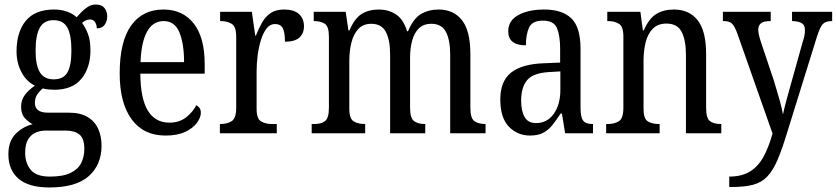

<svg xmlns="http://www.w3.org/2000/svg" viewBox="-20 -588 3691 847"><path d="M198 239Q107 239 62 200.5Q17 162 17 93Q17 34 49.5 2Q82 -30 124 -40Q106 -49 89.5 -67Q73 -85 73 -117Q73 -147 90 -169.5Q107 -192 134 -210Q96 -229 74.5 -270Q53 -311 53 -361Q53 -447 94 -496.5Q135 -546 219 -546Q251 -546 276.5 -536.5Q302 -527 318 -512Q326 -521 338.5 -534Q351 -547 367 -557.5Q383 -568 403 -568Q429 -568 441 -552.5Q453 -537 453 -516Q453 -495 442 -479Q431 -463 407 -463Q407 -478 399.5 -490Q392 -502 378 -502Q367 -502 358.5 -498Q350 -494 342 -487Q357 -467 368 -438.5Q379 -410 379 -365Q379 -290 339.5 -241Q300 -192 219 -192Q208 -192 193 -193.5Q178 -195 169 -198Q156 -188 145 -172.5Q134 -157 134 -134Q134 -91 191 -91H283Q335 -91 367 -71.5Q399 -52 413.5 -19Q428 14 428 54Q428 139 371.5 189Q315 239 198 239ZM217 -238Q260 -238 277.5 -268.5Q295 -299 295 -365Q295 -434 277 -466.5Q259 -499 216 -499Q174 -499 155.5 -465.5Q137 -432 137 -364Q137 -300 156 -269Q175 -238 217 -238ZM200 191Q259 191 292 174.5Q325 158 338.5 130.5Q352 103 352 69Q352 23 330.5 5.5Q309 -12 269 -12H182Q159 -12 138.5 -3.5Q118 5 104.5 26Q91 47 91 87Q91 131 115.5 161Q140 191 200 191Z M710 10Q613 10 560.5 -62Q508 -134 508 -264Q508 -405 558.5 -475.5Q609 -546 701 -546Q786 -546 834.5 -484.5Q883 -423 883 -305V-263H599Q600 -152 632.5 -99.5Q665 -47 727 -47Q771 -47 800.5 -70Q830 -93 846 -124Q854 -120 860 -112Q866 -104 866 -90Q866 -70 849 -46.5Q832 -23 797.5 -6.5Q763 10 710 10ZM792 -314Q792 -395 771.5 -445Q751 -495 702 -495Q654 -495 628.5 -448Q603 -401 600 -314Z M950 0V-41H953Q982 -41 1002 -53.5Q1022 -66 1022 -113V-427Q1022 -471 1002 -483Q982 -495 954 -495H951V-536H1091L1106 -431H1109Q1121 -462 1136 -488.5Q1151 -515 1174 -530.5Q1197 -546 1233 -546Q1277 -546 1299 -526Q1321 -506 1321 -472Q1321 -441 1301 -422.5Q1281 -404 1237 -404Q1237 -445 1227.5 -463.5Q1218 -482 1193 -482Q1171 -482 1156 -462.5Q1141 -443 1131 -411Q1121 -379 1116.5 -342.5Q1112 -306 1112 -273V-108Q1112 -64 1131.5 -52.5Q1151 -41 1179 -41H1201V0Z M1355 0V-41H1368Q1396 -41 1413.5 -53.5Q1431 -66 1431 -113V-426Q1431 -471 1413 -483Q1395 -495 1366 -495H1364V-536H1505L1517 -454H1522Q1544 -507 1575.5 -526.5Q1607 -546 1652 -546Q1693 -546 1726 -525Q1759 -504 1776 -450H1780Q1803 -506 1837 -526Q1871 -546 1915 -546Q1981 -546 2018 -499Q2055 -452 2055 -349V-113Q2055 -66 2073 -53.5Q2091 -41 2120 -41H2122V0H1966V-346Q1966 -412 1947 -447.5Q1928 -483 1883 -483Q1848 -483 1827.5 -462.5Q1807 -442 1798 -408Q1789 -374 1789 -334V-113Q1789 -66 1807 -53.5Q1825 -41 1853 -41H1856V0H1701V-346Q1701 -412 1682 -447.5Q1663 -483 1618 -483Q1582 -483 1561 -460.5Q1540 -438 1530.5 -401Q1521 -364 1521 -321V-108Q1521 -64 1540.5 -52.5Q1560 -41 1589 -41H1591V0Z M2318 10Q2263 10 2225 -29Q2187 -68 2187 -150Q2187 -230 2235 -268Q2283 -306 2381 -309L2451 -312V-373Q2451 -429 2437.5 -463Q2424 -497 2375 -497Q2328 -497 2314 -466.5Q2300 -436 2300 -388Q2222 -388 2222 -450Q2222 -497 2266.5 -521.5Q2311 -546 2381 -546Q2460 -546 2500.5 -507Q2541 -468 2541 -372V-113Q2541 -71 2552.5 -56Q2564 -41 2593 -41H2596V0H2473L2459 -87H2453Q2435 -59 2417.5 -37Q2400 -15 2377 -2.5Q2354 10 2318 10ZM2344 -45Q2394 -45 2423 -86Q2452 -127 2452 -191V-273L2401 -270Q2332 -266 2305.5 -234.5Q2279 -203 2279 -144Q2279 -98 2294.5 -71.5Q2310 -45 2344 -45Z M2654 0V-41H2662Q2691 -41 2710.5 -53.5Q2730 -66 2730 -113V-427Q2730 -471 2710.5 -483Q2691 -495 2664 -495H2659V-536H2805L2816 -454H2820Q2843 -507 2875.5 -526.5Q2908 -546 2953 -546Q3020 -546 3057.5 -499Q3095 -452 3095 -349V-113Q3095 -66 3112 -53.5Q3129 -41 3158 -41H3162V0H3006V-346Q3006 -411 2987 -447.5Q2968 -484 2920 -484Q2882 -484 2859.5 -461Q2837 -438 2828 -400.5Q2819 -363 2819 -321V-108Q2819 -64 2838 -52.5Q2857 -41 2885 -41H2890V0Z M3197 191Q3253 191 3289.5 168Q3326 145 3349 102Q3372 59 3388 1L3232 -442Q3220 -474 3208.5 -484.5Q3197 -495 3172 -495H3169V-536H3380V-495H3377Q3348 -495 3336.5 -485Q3325 -475 3325 -457Q3325 -446 3328.5 -431.5Q3332 -417 3338 -399L3394 -232Q3408 -187 3419 -147.5Q3430 -108 3434 -83Q3440 -111 3448 -141Q3456 -171 3466 -206L3521 -403Q3526 -417 3528.5 -430Q3531 -443 3531 -456Q3531 -477 3517.5 -485.5Q3504 -494 3477 -495H3474V-536H3651V-495H3648Q3623 -495 3610 -482Q3597 -469 3582 -420L3452 -2Q3430 71 3410 117.5Q3390 164 3365 190.5Q3340 217 3302.5 227Q3265 237 3206 237H3197Z"/></svg>

Font: Noto Serif Myanmar Cond
Style: Regular
Weight: 400
Width: 3
Designer: Ben Mitchell and the Monotype Design Team
Foundry: Monotype Imaging Inc.
Version: Version 2.106; ttfautohint (v1.8.4.7-5d5b)